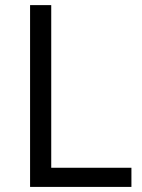

<svg xmlns="http://www.w3.org/2000/svg" viewBox="-20 -734 559 754"><path d="M98.1 0V-713.9H181.2V-75.2H496.1V0Z"/></svg>

Font: f06041945
Style: Regular
Weight: 400
Foundry: Ascender Corporation
Version: Version 1.10